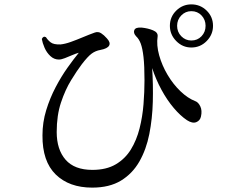

<svg xmlns="http://www.w3.org/2000/svg" viewBox="-20 -845 1040 877"><path d="M401 12Q296 12 234.5 -48Q173 -108 174 -227Q174 -286 191 -341.5Q208 -397 234 -446.5Q260 -496 288.5 -536Q317 -576 340 -604Q328 -601 310.5 -593.5Q293 -586 276.5 -579.5Q260 -573 249 -573Q227 -573 210 -589Q193 -605 183.5 -627Q174 -649 171 -667Q178 -682 190 -675Q198 -662 211.5 -651.5Q225 -641 256 -642Q277 -644 303.5 -653.5Q330 -663 358.5 -675Q387 -687 412 -696Q428 -702 441.5 -693.5Q455 -685 468 -670Q486 -651 478.5 -637Q471 -623 439 -617Q416 -613 398.5 -600Q381 -587 354 -552Q332 -523 305 -479Q278 -435 258.5 -376.5Q239 -318 239 -242Q239 -162 279.5 -115.5Q320 -69 402 -69Q466 -69 509 -94.5Q552 -120 578 -162.5Q604 -205 617.5 -258.5Q631 -312 635.5 -369Q640 -426 640 -478Q640 -545 635.5 -584.5Q631 -624 623 -645.5Q615 -667 602 -679Q588 -694 593.5 -707.5Q599 -721 627 -719Q656 -716 679 -706.5Q702 -697 700 -679Q694 -639 707 -592.5Q720 -546 745.5 -503Q771 -460 804.5 -428Q838 -396 872 -383Q886 -378 895 -359Q904 -340 898 -313Q894 -294 876.5 -287Q859 -280 834 -296Q804 -316 773.5 -352Q743 -388 717.5 -435Q692 -482 675 -534Q680 -458 678 -380.5Q676 -303 662 -232.5Q648 -162 616.5 -107Q585 -52 532.5 -20Q480 12 401 12ZM854 -628Q814 -628 785 -657.5Q756 -687 756 -727Q756 -768 785 -796.5Q814 -825 854 -825Q895 -825 924 -796.5Q953 -768 953 -727Q953 -687 924 -657.5Q895 -628 854 -628ZM854 -660Q882 -660 900.5 -679.5Q919 -699 919 -727Q919 -755 900.5 -774.5Q882 -794 854 -794Q827 -794 808 -774.5Q789 -755 789 -727Q789 -699 808 -679.5Q827 -660 854 -660Z"/></svg>

Font: Zen Old Mincho Medium
Style: Regular
Weight: 500
Designer: Yoshimichi Ohira
Foundry: Positype
Version: Version 1.500